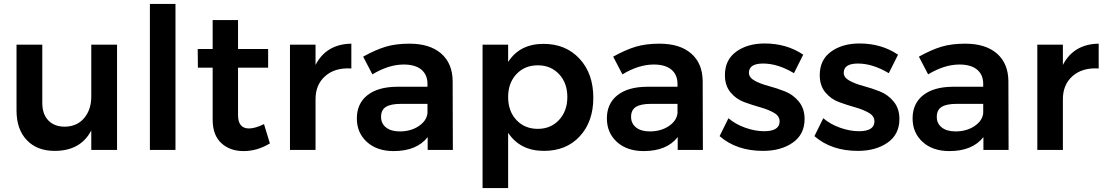

<svg xmlns="http://www.w3.org/2000/svg" viewBox="-20 -762 5615 976"><path d="M444 -535H575V0H444V-99Q390 5 258 5Q168 5 116 -50Q64 -105 64 -200V-535H195V-238Q195 -182 225.5 -150Q256 -118 310 -118Q372 -119 408 -162Q444 -205 444 -271Z M742 -742H872V0H742Z M1322 -131 1352 -33Q1288 6 1218 6Q1149 6 1105 -34.5Q1061 -75 1061 -154V-418H986L985 -513H1061V-660H1190V-513H1343V-418H1190V-177Q1190 -109 1246 -109Q1276 -109 1322 -131Z M1584 -432Q1639 -538 1766 -540V-414Q1683 -419 1633.5 -375.5Q1584 -332 1584 -258V0H1454V-535H1584Z M2282 0H2154V-65Q2098 6 1981 6Q1896 6 1845 -40.5Q1794 -87 1794 -160Q1794 -235 1847 -277.5Q1900 -320 1997 -321H2153V-335Q2153 -382 2122 -408Q2091 -434 2032 -434Q1956 -434 1873 -384L1826 -474Q1889 -509 1940.5 -524.5Q1992 -540 2061 -540Q2165 -540 2222.5 -490Q2280 -440 2281 -350ZM2012 -94Q2068 -94 2108 -120.5Q2148 -147 2153 -186V-234H2018Q1966 -234 1941.5 -218.5Q1917 -203 1917 -168Q1917 -134 1942.5 -114Q1968 -94 2012 -94Z M2743 -539Q2856 -539 2926 -463.5Q2996 -388 2996 -265Q2996 -144 2927.5 -69.5Q2859 5 2745 5Q2624 5 2563 -87V194H2433V-535H2563V-447Q2622 -539 2743 -539ZM2714 -107Q2780 -107 2822 -152.5Q2864 -198 2864 -269Q2864 -340 2822 -385Q2780 -430 2714 -430Q2647 -430 2605 -385Q2563 -340 2563 -269Q2563 -197 2605 -152Q2647 -107 2714 -107Z M3553 0H3425V-65Q3369 6 3252 6Q3167 6 3116 -40.5Q3065 -87 3065 -160Q3065 -235 3118 -277.5Q3171 -320 3268 -321H3424V-335Q3424 -382 3393 -408Q3362 -434 3303 -434Q3227 -434 3144 -384L3097 -474Q3160 -509 3211.5 -524.5Q3263 -540 3332 -540Q3436 -540 3493.5 -490Q3551 -440 3552 -350ZM3283 -94Q3339 -94 3379 -120.5Q3419 -147 3424 -186V-234H3289Q3237 -234 3212.5 -218.5Q3188 -203 3188 -168Q3188 -134 3213.5 -114Q3239 -94 3283 -94Z M4016 -390Q3934 -439 3859 -439Q3787 -439 3787 -392Q3787 -368 3816 -352Q3845 -336 3886.5 -325Q3928 -314 3970 -297.5Q4012 -281 4041 -245.5Q4070 -210 4070 -157Q4070 -79 4010 -37Q3950 5 3859 5Q3724 5 3638 -70L3683 -161Q3719 -130 3769 -112.5Q3819 -95 3864 -95Q3943 -95 3943 -145Q3943 -172 3914.5 -188.5Q3886 -205 3845 -216.5Q3804 -228 3763 -243Q3722 -258 3693.5 -292.5Q3665 -327 3665 -380Q3665 -458 3722.5 -499.5Q3780 -541 3867 -541Q3979 -541 4063 -484Z M4498 -390Q4416 -439 4341 -439Q4269 -439 4269 -392Q4269 -368 4298 -352Q4327 -336 4368.5 -325Q4410 -314 4452 -297.5Q4494 -281 4523 -245.5Q4552 -210 4552 -157Q4552 -79 4492 -37Q4432 5 4341 5Q4206 5 4120 -70L4165 -161Q4201 -130 4251 -112.5Q4301 -95 4346 -95Q4425 -95 4425 -145Q4425 -172 4396.5 -188.5Q4368 -205 4327 -216.5Q4286 -228 4245 -243Q4204 -258 4175.5 -292.5Q4147 -327 4147 -380Q4147 -458 4204.5 -499.5Q4262 -541 4349 -541Q4461 -541 4545 -484Z M5107 0H4979V-65Q4923 6 4806 6Q4721 6 4670 -40.5Q4619 -87 4619 -160Q4619 -235 4672 -277.5Q4725 -320 4822 -321H4978V-335Q4978 -382 4947 -408Q4916 -434 4857 -434Q4781 -434 4698 -384L4651 -474Q4714 -509 4765.5 -524.5Q4817 -540 4886 -540Q4990 -540 5047.5 -490Q5105 -440 5106 -350ZM4837 -94Q4893 -94 4933 -120.5Q4973 -147 4978 -186V-234H4843Q4791 -234 4766.5 -218.5Q4742 -203 4742 -168Q4742 -134 4767.5 -114Q4793 -94 4837 -94Z M5383 -432Q5438 -538 5565 -540V-414Q5482 -419 5432.5 -375.5Q5383 -332 5383 -258V0H5253V-535H5383Z"/></svg>

Font: Montserrat arm Medium
Style: Regular
Weight: 500
Designer: Julieta Ulanovsky
Foundry: Julieta Ulanovsky
Version: Version 6.000;PS 006.000;hotconv 1.0.88;makeotf.lib2.5.64775